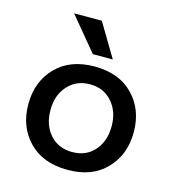

<svg xmlns="http://www.w3.org/2000/svg" viewBox="-101 -740 757 835"><g transform="rotate(15 277.5 -322.5)"><path d="M254.9 -504.9H344.7C299.8 -579.8 269.9 -629.9 254.9 -655.3H129.9C192.4 -580.4 234 -530.3 254.9 -504.9ZM415 -222.7C415 -177.7 402.3 -141 377 -112.3C352.2 -84.3 319 -70.3 277.3 -70.3C236.3 -70.3 203.1 -84.3 177.7 -112.3C152.3 -141 139.6 -177.7 139.6 -222.7C139.6 -267.6 152.3 -304 177.7 -332C203.1 -360.7 236.3 -375 277.3 -375C319 -375 352.2 -360.7 377 -332C402.3 -304 415 -267.6 415 -222.7ZM40 -222.7C40 -154.9 61.2 -99.3 103.5 -55.7C145.8 -12 203.8 9.8 277.3 9.8H278.3C351.9 9.8 409.5 -12 451.2 -55.7C493.5 -99.3 514.6 -154.9 514.6 -222.7C514.6 -290.4 493.5 -346 451.2 -389.6C408.9 -433.3 350.9 -455.1 277.3 -455.1C203.8 -455.1 145.8 -433.3 103.5 -389.6C61.2 -346 40 -290.4 40 -222.7Z"/></g></svg>

Font: Helmet
Style: Regular
Weight: 400
Designer: Carl Enlund
Version: 1.0